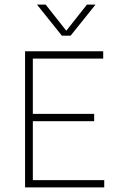

<svg xmlns="http://www.w3.org/2000/svg" viewBox="-20 -819 502 839"><path d="M89.5 0V-595H431V-563H123.5V-32H435.5V0ZM116 -289.5V-321.5H391.5V-289.5ZM250.5 -663 141.5 -799H179.5L275 -678H264.5L360 -799H397.5L288.5 -663Z"/></svg>

Font: Encode Sans SC SemiCondensed Thin
Style: Regular
Weight: 250
Width: 4
Designer: Multiple Designers
Foundry: Impallari Type
Version: Version 3.002